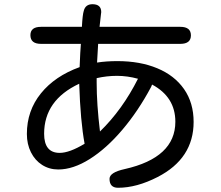

<svg xmlns="http://www.w3.org/2000/svg" viewBox="-20 -803 1040 903"><path d="M495.1 38.1Q495.1 7.8 566.4 -7.8Q804.7 -61.5 804.7 -230.5Q804.7 -346.7 695.3 -405.3L690.4 -393.6Q629.9 -280.3 555.2 -192.4Q480.5 -104.5 402.3 -55.2Q324.2 -5.9 253.9 -5.9Q211.9 -5.9 178.2 -27.3Q144.5 -48.8 125.5 -86.9Q106.4 -125 106.4 -172.9Q106.4 -282.2 172.4 -363.8Q238.3 -445.3 354.5 -487.3L357.4 -552.7L360.4 -596.7H172.9Q123 -596.7 123 -637.7Q123 -676.8 172.9 -676.8H365.2Q368.2 -734.4 374 -752Q381.8 -783.2 415 -783.2Q456.1 -783.2 456.1 -746.1L455.1 -738.3L448.2 -676.8H828.1Q877.9 -676.8 877.9 -636.7Q877.9 -596.7 828.1 -596.7H441.4V-593.8L436.5 -508.8Q480.5 -515.6 532.2 -515.6Q638.7 -515.6 719.7 -481.9Q800.8 -448.2 845.7 -383.8Q890.6 -319.3 890.6 -229.5Q890.6 -57.6 721.7 29.3Q623 80.1 535.2 80.1Q495.1 80.1 495.1 38.1ZM260.7 -84Q306.6 -84 377.9 -127Q358.4 -231.4 352.5 -409.2Q187.5 -332 187.5 -173.8Q187.5 -84 260.7 -84ZM450.2 -184.6Q555.7 -287.1 628.9 -432.6Q579.1 -446.3 530.3 -446.3Q482.4 -446.3 434.6 -435.5V-414.1Q434.6 -313.5 450.2 -184.6Z"/></svg>

Font: jf-openhuninn-2.0
Style: Regular
Weight: 400
Designer: [Kosugi Maru]
Designed by MOTOYA      

[Varela Round]
Joe Prince (Latin component); Avraham Cornfeld (Hebrew component)
Foundry: justfont CO.,LTD.
Version: 2.0